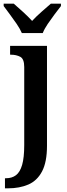

<svg xmlns="http://www.w3.org/2000/svg" viewBox="-35 -786 364 1046"><path d="M-8 240V185H-2Q30 185 52 168.5Q74 152 85.5 112.5Q97 73 97 4V-421Q97 -465 75.5 -476.5Q54 -488 24 -488H20V-536H221V8Q221 97 194 148Q167 199 119 219.5Q71 240 9 240ZM84 -606Q74 -629 56 -655.5Q38 -682 18.5 -708Q-1 -734 -15 -753V-766H40Q62 -747 90.5 -721Q119 -695 140 -672Q161 -695 190.5 -721Q220 -747 242 -766H297V-753Q282 -734 262.5 -708Q243 -682 225 -655.5Q207 -629 198 -606Z"/></svg>

Font: Noto Serif SemiCondensed SemiBold
Style: Regular
Weight: 600
Width: 4
Designer: Monotype Design Team
Foundry: Monotype Imaging Inc.
Version: Version 2.013; ttfautohint (v1.8.4.7-5d5b)